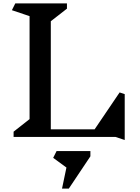

<svg xmlns="http://www.w3.org/2000/svg" viewBox="-20 -806 824 1130"><path d="M660 0H60V-31L154 -105V-711L50 -746L70 -786H374V-755L279 -681V-45H537L684 -262L714 -252V18ZM512 114 385 304H345L371 180L293 123L313 83H512Z"/></svg>

Font: Inknut Antiqua
Style: Regular
Weight: 400
Designer: Claus Eggers Sørensen
Foundry: Claus Eggers Sørensen
Version: Version 1.003; ttfautohint (v1.8.2) -l 8 -r 50 -G 200 -x 14 